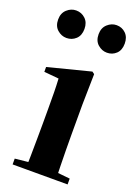

<svg xmlns="http://www.w3.org/2000/svg" viewBox="-153 -870 660 932"><g transform="rotate(20 177.0 -404.0)"><path d="M73 -666Q47 -666 26 -684.5Q5 -703 5 -737Q5 -770 26 -789Q47 -808 73 -808Q101 -808 121 -789Q141 -770 141 -737Q141 -703 121 -684.5Q101 -666 73 -666ZM282 -666Q256 -666 235 -684.5Q214 -703 214 -737Q214 -770 235 -789Q256 -808 282 -808Q310 -808 329.5 -789Q349 -770 349 -737Q349 -703 329.5 -684.5Q310 -666 282 -666ZM38 0V-30L144 -41H214L322 -30V0ZM105 0Q106 -26 106.5 -68Q107 -110 107.5 -156Q108 -202 108 -236V-313Q108 -363 107.5 -398Q107 -433 105 -468L29 -475V-500L248 -556L260 -547L257 -390V-236Q257 -202 257.5 -156Q258 -110 259 -68Q260 -26 261 0Z"/></g></svg>

Font: Noto Serif JP ExtraLight ExtraBold
Style: Regular
Weight: 800
Version: Version 2.003-H1;hotconv 1.1.1;makeotfexe 2.6.0